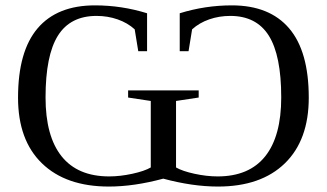

<svg xmlns="http://www.w3.org/2000/svg" viewBox="-20 -682 1212 712"><path d="M455.1 -346.7H716.8V-320.3L632.8 -307.6V-61Q656.2 -47.4 701.2 -37.6Q746.1 -27.8 787.1 -27.8Q903.8 -27.8 963.4 -102.3Q1022.9 -176.8 1022.9 -320.8Q1022.9 -476.6 976.8 -549.8Q930.7 -623 834 -623Q792.5 -623 755.6 -610.1Q718.8 -597.2 692.4 -573.2L679.2 -492.2H646.5V-632.8Q740.7 -662.1 839.8 -662.1Q979.5 -662.1 1052.2 -576.9Q1125 -491.7 1125 -319.8Q1125 -162.6 1036.4 -76.4Q947.8 9.8 788.1 9.8Q693.8 9.8 585.4 -19.5Q477.1 9.8 383.8 9.8Q224.6 9.8 135.7 -76.2Q46.9 -162.1 46.9 -319.8Q46.9 -491.7 119.4 -576.9Q191.9 -662.1 332 -662.1Q431.2 -662.1 525.4 -632.8V-492.2H492.7L479.5 -573.2Q453.1 -597.2 416.3 -610.1Q379.4 -623 337.9 -623Q240.7 -623 194.8 -549.8Q148.9 -476.6 148.9 -320.8Q148.9 -176.8 208.5 -102.3Q268.1 -27.8 384.8 -27.8Q425.8 -27.8 470.7 -37.6Q515.6 -47.4 539.1 -61V-307.6L455.1 -320.3Z"/></svg>

Font: Tinos
Style: Regular
Weight: 400
Designer: Steve Matteson
Foundry: Monotype Imaging Inc.
Version: Version 1.23